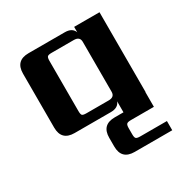

<svg xmlns="http://www.w3.org/2000/svg" viewBox="-166 -625 980 1010"><g transform="rotate(-30 324.0 -120.5)"><path d="M248 -59H383Q419 -59 419 -91V-394Q419 -426 383 -426H248Q228 -426 222.5 -420Q217 -414 217 -395V-90Q217 -70 222.5 -64.5Q228 -59 248 -59ZM433 188H594V244H366Q287 244 287 165V113Q287 34 366 34H419V-33Q407 0 362 0H142Q63 0 63 -79V-406Q63 -485 142 -485H362Q407 -485 419 -452V-485H573V0H572V89H433Q413 89 407 95Q401 101 401 120V158Q401 177 407 182.5Q413 188 433 188Z"/></g></svg>

Font: Sarpanch
Style: Bold
Weight: 700
Designer: Manushi Parikh (Devanagari and Latin), Jyotish Sonowal (Devanagari)
Foundry: Indian Type Foundry
Version: Version 2.004;PS 1.0;hotconv 1.0.78;makeotf.lib2.5.61930; tt